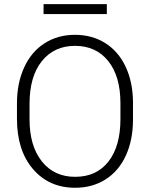

<svg xmlns="http://www.w3.org/2000/svg" viewBox="-20 -887 717 917"><path d="M61 0ZM615.2 -316.9Q615.2 -218.8 581.3 -144.5Q547.4 -70.3 484.4 -30.3Q421.4 9.8 338.9 9.8Q214.4 9.8 137.7 -79.3Q61 -168.5 61 -319.8V-393.1Q61 -490.2 95.5 -565.2Q129.9 -640.1 192.9 -680.4Q255.9 -720.7 337.9 -720.7Q419.9 -720.7 482.7 -681.2Q545.4 -641.6 579.6 -569.3Q613.8 -497.1 615.2 -401.9ZM555.2 -394Q555.2 -522.5 497.1 -595.2Q439 -668 337.9 -668Q238.8 -668 179.9 -595Q121.1 -522 121.1 -391.1V-316.9Q121.1 -190.4 179.7 -116.5Q238.3 -42.5 338.9 -42.5Q440.9 -42.5 498 -115.5Q555.2 -188.5 555.2 -318.8ZM490.2 -819.8H188V-867.2H490.2Z"/></svg>

Font: Roboto Light
Style: Regular
Weight: 300
Designer: Google
Version: Version 2.134; 2016; ttfautohint (v1.6)